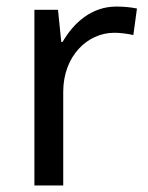

<svg xmlns="http://www.w3.org/2000/svg" viewBox="-20 -566 453 586"><path d="M335 -546C260 -546 205 -497 171 -438H167L157 -536H85V0H173V-286C173 -394 246 -466 329 -466C347 -466 370 -463 387 -459L398 -540C380 -544 355 -546 335 -546Z"/></svg>

Font: Noto Sans Caucasian Albanian
Style: Regular
Weight: 400
Designer: Monotype Design Team
Foundry: Monotype Imaging Inc.
Version: Version 2.005